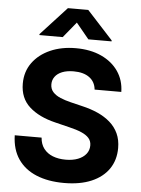

<svg xmlns="http://www.w3.org/2000/svg" viewBox="-62 -1002 780 1061"><g transform="rotate(5 327.5 -472.0)"><path d="M333 10.4Q244.9 10.4 179.7 -16.6Q114.6 -43.5 78.1 -96.7Q41.7 -149.9 39.6 -228.5H188.5Q191.2 -192.2 209.8 -167.7Q228.4 -143.2 259.7 -130.9Q291 -118.6 331.2 -118.6Q370.4 -118.6 399.4 -129.9Q428.4 -141.2 444.4 -161.5Q460.4 -181.7 460.4 -208.6Q460.4 -233 445.8 -249.5Q431.3 -265.9 403.8 -277.7Q376.3 -289.6 336.5 -298.8L257 -318.4Q165.1 -340.4 112.1 -388.4Q59 -436.4 59 -517.2Q59 -583.2 94.7 -632.7Q130.5 -682.1 192.7 -709.7Q255 -737.3 334.6 -737.3Q415.7 -737.3 476.1 -709.5Q536.5 -681.7 570.4 -632.4Q604.2 -583 605.3 -518.4H457.2Q453.2 -561.2 420.9 -585Q388.7 -608.8 333.4 -608.8Q296.1 -608.8 269.9 -598.3Q243.8 -587.8 230.2 -569.2Q216.6 -550.7 216.6 -527Q216.6 -501.3 232.2 -484Q247.8 -466.8 274 -455.8Q300.2 -444.8 331.4 -437.3L396.5 -421.5Q443.8 -410.7 483.7 -392.9Q523.6 -375 553.2 -349.2Q582.7 -323.3 598.9 -288.3Q615 -253.2 615 -207.8Q615 -141.3 581.5 -92.2Q547.9 -43.2 485 -16.4Q422 10.4 333 10.4ZM398.6 -792 327.3 -878.7 256.4 -792H127.1V-797.3L271.1 -953.9H384L527.5 -797.3V-792Z"/></g></svg>

Font: Inter
Style: Regular
Weight: 400
Designer: Rasmus Andersson
Foundry: rsms
Version: Version 4.000;git-8c9346024